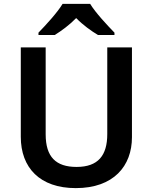

<svg xmlns="http://www.w3.org/2000/svg" viewBox="-20 -1051 787 988"><path d="M444 -1031H302C275 -986 215 -921 178 -883V-871H262C297 -893 337 -922 372 -958C407 -922 449 -892 484 -871H569V-883C533 -920 471 -986 444 -1031ZM659 -345V-807H532V-361C532 -251 485 -192 374 -192C268 -192 215 -243 215 -360V-807H87V-347C87 -188 185 -83 370 -83C565 -83 659 -197 659 -345Z"/></svg>

Font: Noto Sans Kannada UI SemiBold
Style: Regular
Weight: 600
Designer: Jelle Bosma - Monotype Design Team
Foundry: Monotype Imaging Inc.
Version: Version 2.005